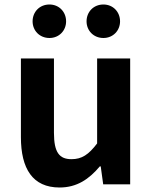

<svg xmlns="http://www.w3.org/2000/svg" viewBox="-20 -820 677 854"><path d="M245 14C322 14 376 -23 424 -80H428L439 0H559V-560H412V-182C374 -132 344 -112 298 -112C244 -112 220 -142 220 -229V-560H73V-210C73 -70 125 14 245 14ZM200 -651C243 -651 274 -684 274 -725C274 -767 243 -800 200 -800C156 -800 125 -767 125 -725C125 -684 156 -651 200 -651ZM440 -651C483 -651 514 -684 514 -725C514 -767 483 -800 440 -800C396 -800 365 -767 365 -725C365 -684 396 -651 440 -651Z"/></svg>

Font: Noto Sans Japanese Bold
Style: Bold
Weight: 700
Designer: Ryoko NISHIZUKA (kana & ideographs); Paul D. Hunt (Latin, Greek & Cyrillic); Wenlong ZHANG (bopomofo); Sandoll Communica
Foundry: Adobe Systems Incorporated
Version: Version 1.000;PS 1;hotconv 1.0.78;makeotf.lib2.5.61930